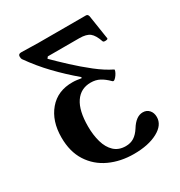

<svg xmlns="http://www.w3.org/2000/svg" viewBox="-162 -777 843 901"><g transform="rotate(-30 259.5 -326.0)"><path d="M304 13Q232 13 173.5 -14Q115 -41 81 -94Q47 -147 47 -224Q47 -313 94 -368.5Q141 -424 222 -423Q233 -423 244.5 -421.5Q256 -420 268 -418L270 -423Q213 -471 163 -523Q113 -575 70 -636Q67 -641 67 -651Q67 -665 83 -665Q106 -665 129.5 -664Q153 -663 176 -663H433Q443 -663 446 -651L466 -521Q468 -515 455 -514Q442 -513 440 -519Q427 -557 409 -571.5Q391 -586 352 -586H182L175 -577Q207 -545 249 -506Q291 -467 335.5 -432Q380 -397 421 -377Q424 -376 421 -367.5Q418 -359 411.5 -349.5Q405 -340 398 -334.5Q391 -329 386 -334Q363 -357 342 -368Q321 -379 294 -379Q240 -379 210.5 -335.5Q181 -292 181 -207Q181 -160 192 -121.5Q203 -83 227 -60.5Q251 -38 289 -38Q315 -38 334 -50Q353 -62 369 -87Q399 -136 436 -136Q457 -136 470 -121.5Q483 -107 483 -84Q483 -41 433 -14Q383 13 304 13Z"/></g></svg>

Font: Junicode
Style: Bold
Weight: 700
Designer: Peter S. Baker
Version: Version 2.100; ttfautohint (v1.8.4)